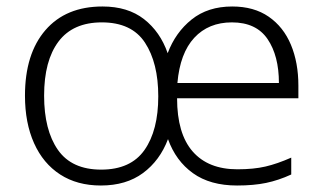

<svg xmlns="http://www.w3.org/2000/svg" viewBox="-20 -655 997 592"><path d="M696 -635Q763 -635 808.5 -603.5Q854 -572 877 -517Q900 -462 900 -391V-352H526Q526 -243 574 -188Q622 -133 712 -133Q762 -133 798.5 -141.5Q835 -150 878 -169V-117Q839 -99 800.5 -91Q762 -83 711 -83Q628 -83 575 -121Q522 -159 498 -226Q473 -160 421 -121.5Q369 -83 291 -83Q218 -83 165.5 -117Q113 -151 85 -213.5Q57 -276 57 -360Q57 -489 120 -562Q183 -635 296 -635Q374 -635 424 -596Q474 -557 497 -491Q521 -555 571 -595Q621 -635 696 -635ZM695 -586Q623 -586 579 -538.5Q535 -491 527 -399H840Q840 -483 805 -534.5Q770 -586 695 -586ZM294 -586Q205 -586 160.5 -527Q116 -468 116 -360Q116 -254 158.5 -193Q201 -132 292 -132Q383 -132 425.5 -192.5Q468 -253 468 -358Q468 -461 427 -523.5Q386 -586 294 -586Z"/></svg>

Font: Noto Sans Kannada UI Light
Style: Regular
Weight: 300
Designer: Jelle Bosma - Monotype Design Team
Foundry: Monotype Imaging Inc.
Version: Version 2.005; ttfautohint (v1.8.4.7-5d5b)